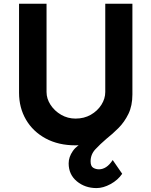

<svg xmlns="http://www.w3.org/2000/svg" viewBox="-20 -756 796 1009"><path d="M487.3 232.4Q426.8 232.4 383.8 196.8Q340.8 161.1 340.8 102.5Q340.8 69.3 362.8 37.6Q384.8 5.9 425.8 -9.8L466.8 -69.3L483.4 -8.8Q432.6 7.8 377 7.8Q287.1 7.8 220.2 -28.3Q153.3 -64.5 116.7 -127Q80.1 -189.5 80.1 -268.6V-736.3H224.6V-272.5Q224.6 -237.3 245.6 -205.1Q266.6 -172.9 301.3 -152.8Q335.9 -132.8 377 -132.8Q421.9 -132.8 457 -152.8Q492.2 -172.9 512.7 -205.1Q533.2 -237.3 533.2 -272.5V-736.3H675.8V-259.8Q675.8 -200.2 654.8 -157.2Q633.8 -114.3 602.5 -83Q571.3 -51.8 539.1 -26.4Q505.9 2 481 28.8Q456.1 55.7 456.1 91.8Q456.1 117.2 469.7 125.5Q483.4 133.8 500 133.8Q519.5 133.8 537.6 122.1Q555.7 110.4 572.3 85L622.1 157.2Q599.6 190.4 561 211.4Q522.5 232.4 487.3 232.4Z"/></svg>

Font: Josefin Sans CFJ
Style: Bold
Weight: 700
Designer: Santiago Orozco
Foundry: Typemade
Version: Version 2.001